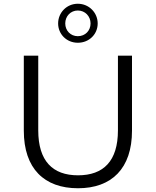

<svg xmlns="http://www.w3.org/2000/svg" viewBox="-20 -997 832 1024"><path d="M395 -804C356 -804 328 -834 328 -872C328 -911 357 -941 395 -941C434 -941 463 -910 463 -872C463 -834 435 -804 395 -804ZM396 7C575 7 684 -98 684 -300V-700H609V-302C609 -138 532 -62 396 -62C261 -62 184 -138 184 -302V-700H107V-300C107 -98 216 7 396 7ZM395 -769C456 -769 501 -815 501 -872C501 -929 455 -977 395 -977C335 -977 290 -929 290 -872C290 -815 335 -769 395 -769Z"/></svg>

Font: Montserrat-Alt1
Style: Regular
Weight: 400
Designer: Differentunic
Foundry: Differentunic
Version: Version 7.222